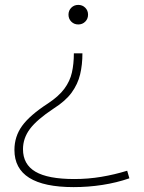

<svg xmlns="http://www.w3.org/2000/svg" viewBox="-20 -545 589 785"><path d="M317 -327Q317 -280 307.5 -240.5Q298 -201 273 -166.5Q248 -132 199 -101Q131 -56 102.5 -18Q74 20 74 65Q74 127 125 157Q176 187 284 187Q340 187 394 178Q448 169 500 153L509 184Q457 202 399 211Q341 220 281 220Q39 220 39 68Q39 13 70.5 -30.5Q102 -74 176 -122Q220 -151 243 -182Q266 -213 274 -248.5Q282 -284 282 -327ZM300 -525Q317 -525 328.5 -513.5Q340 -502 340 -485Q340 -468 328.5 -456.5Q317 -445 300 -445Q283 -445 271.5 -456.5Q260 -468 260 -485Q260 -502 271.5 -513.5Q283 -525 300 -525Z"/></svg>

Font: M PLUS 2 Thin ExtraLight
Style: Regular
Weight: 250
Version: Version 1.001